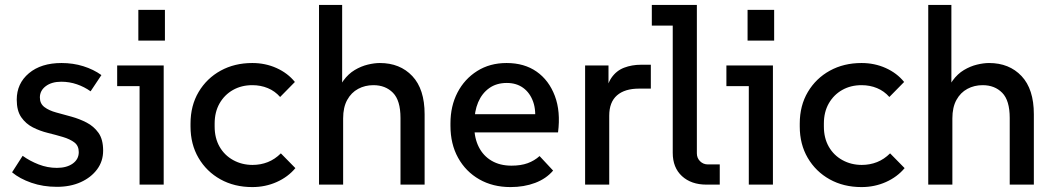

<svg xmlns="http://www.w3.org/2000/svg" viewBox="-20 -750 4285 780"><path d="M211 9Q155 9 107.5 -7.5Q60 -24 29 -50L72 -117Q101 -96 137 -82Q173 -68 211 -68Q251 -68 275.5 -85.5Q300 -103 300 -132Q300 -158 282 -171.5Q264 -185 235.5 -193.5Q207 -202 174.5 -210Q142 -218 113.5 -232.5Q85 -247 66.5 -273.5Q48 -300 48 -345Q48 -411 97.5 -452.5Q147 -494 230 -494Q277 -494 318.5 -481Q360 -468 392 -445L348 -379Q323 -397 292.5 -407.5Q262 -418 229 -418Q190 -418 166 -400Q142 -382 142 -354Q142 -329 160.5 -315Q179 -301 208.5 -293Q238 -285 270.5 -276Q303 -267 332 -252Q361 -237 380 -210.5Q399 -184 399 -138Q399 -95 374.5 -62Q350 -29 308 -10Q266 9 211 9Z M547 0V-444L591 -400H456V-484H645V0ZM542 -585V-710H650V-585Z M1005 10Q932 10 875.5 -21.5Q819 -53 786.5 -108.5Q754 -164 754 -236V-248Q754 -321 787 -376.5Q820 -432 876.5 -463Q933 -494 1005 -494Q1058 -494 1103.5 -473.5Q1149 -453 1178 -417L1118 -356Q1097 -380 1068 -392Q1039 -404 1005 -404Q961 -404 926.5 -384.5Q892 -365 872 -330Q852 -295 852 -248V-236Q852 -189 872 -154Q892 -119 927.5 -99.5Q963 -80 1006 -80Q1039 -80 1068 -91.5Q1097 -103 1121 -127L1180 -67Q1150 -31 1104 -10.5Q1058 10 1005 10Z M1276 0V-730H1370V-352H1344Q1355 -395 1375 -422.5Q1395 -450 1421 -465.5Q1447 -481 1474 -487.5Q1501 -494 1523 -494Q1605 -494 1655 -441Q1705 -388 1705 -286V0H1607V-271Q1607 -342 1576.5 -373Q1546 -404 1497 -404Q1463 -404 1435 -389Q1407 -374 1390.5 -344Q1374 -314 1374 -269V0Z M2054 10Q1982 10 1927 -21.5Q1872 -53 1841 -109Q1810 -165 1810 -239V-249Q1810 -319 1838.5 -374Q1867 -429 1918.5 -461.5Q1970 -494 2038 -494Q2110 -494 2160 -459Q2210 -424 2234 -360.5Q2258 -297 2247 -212H1880V-286H2196L2152 -247Q2159 -300 2146 -336.5Q2133 -373 2105.5 -393Q2078 -413 2039 -413Q1997 -413 1967.5 -392Q1938 -371 1922.5 -334.5Q1907 -298 1907 -249V-234Q1907 -189 1925 -153Q1943 -117 1977 -97Q2011 -77 2058 -77Q2096 -77 2123.5 -87Q2151 -97 2172 -116L2227 -57Q2199 -24 2154 -7Q2109 10 2054 10Z M2357 0V-484H2452V-352L2439 -353Q2444 -405 2464 -434Q2484 -463 2515.5 -475Q2547 -487 2584 -487H2624V-390H2576Q2518 -390 2486.5 -362.5Q2455 -335 2455 -280V0Z M2850 0Q2788 0 2750.5 -34.5Q2713 -69 2713 -129V-690L2757 -646H2628V-730H2811V-127Q2811 -108 2824 -95Q2837 -82 2856 -82H2904V0Z M3022 0V-444L3066 -400H2931V-484H3120V0ZM3017 -585V-710H3125V-585Z M3480 10Q3407 10 3350.5 -21.5Q3294 -53 3261.5 -108.5Q3229 -164 3229 -236V-248Q3229 -321 3262 -376.5Q3295 -432 3351.5 -463Q3408 -494 3480 -494Q3533 -494 3578.5 -473.5Q3624 -453 3653 -417L3593 -356Q3572 -380 3543 -392Q3514 -404 3480 -404Q3436 -404 3401.5 -384.5Q3367 -365 3347 -330Q3327 -295 3327 -248V-236Q3327 -189 3347 -154Q3367 -119 3402.5 -99.5Q3438 -80 3481 -80Q3514 -80 3543 -91.5Q3572 -103 3596 -127L3655 -67Q3625 -31 3579 -10.5Q3533 10 3480 10Z M3751 0V-730H3845V-352H3819Q3830 -395 3850 -422.5Q3870 -450 3896 -465.5Q3922 -481 3949 -487.5Q3976 -494 3998 -494Q4080 -494 4130 -441Q4180 -388 4180 -286V0H4082V-271Q4082 -342 4051.5 -373Q4021 -404 3972 -404Q3938 -404 3910 -389Q3882 -374 3865.5 -344Q3849 -314 3849 -269V0Z"/></svg>

Font: SUSE Thin Medium
Style: Regular
Weight: 500
Version: Version 1.000